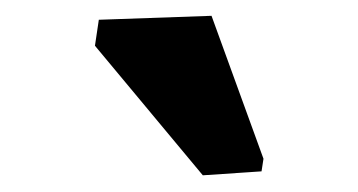

<svg xmlns="http://www.w3.org/2000/svg" viewBox="-20 -835 444 238"><path d="M304.2 -622.6 231.4 -617.7 97.7 -778.3 102.5 -810.5 242.2 -815.4 306.6 -638.2Z"/></svg>

Font: NoticiaText-BoldItalic
Style: Bold Italic
Weight: 700
Italic angle: -8°
Designer: JM Sole
Foundry: JM Sole
Version: Version 1.003